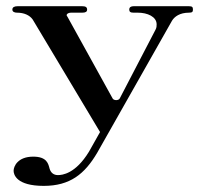

<svg xmlns="http://www.w3.org/2000/svg" viewBox="-20 -424 649 618"><path d="M120.8 174.3C205 174.3 252.5 136.6 293.1 67.3L533.7 -357.4C541.6 -370.3 558.4 -383.2 588.1 -383.2C599 -383.2 601 -386.1 601 -393.1C601 -401 599 -404 588.1 -404H409.9C402 -404 396 -401 396 -393.1C396 -386.1 400 -383.2 409.9 -383.2H423.8C454.5 -383.2 484.2 -370.3 484.2 -345.5C484.2 -340.6 484.2 -334.7 480.2 -327.7L365.3 -106.9C361.4 -100 346.5 -100 342.6 -106.9L197 -370.3C190.1 -377.2 199 -383.2 208.9 -383.2H244.6C255.4 -383.2 260.4 -386.1 260.4 -393.1C260.4 -401 255.4 -404 244.6 -404H36.6C26.7 -404 19.8 -401 19.8 -393.1C19.8 -386.1 26.7 -383.2 34.7 -383.2C57.4 -383.2 75.2 -375.2 85.1 -361.4L302 1L266.3 64.4C222.8 135.6 180.2 139.6 166.3 139.6C153.5 139.6 143.6 132.7 139.6 118.8C135.6 104 131.7 80.2 87.1 80.2C36.6 80.2 23.8 111.9 23.8 125.7C23.8 137.6 32.7 174.3 120.8 174.3Z"/></svg>

Font: Biblismive
Style: Regular
Weight: 400
Designer: Susan Drake
Foundry: Susan Drake
Version: Version 1.0; ttfautohint (v1.8.4.7-5d5b)